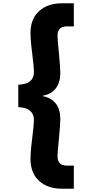

<svg xmlns="http://www.w3.org/2000/svg" viewBox="-20 -934 539 1165"><path d="M91 -420Q140 -422 163 -441.5Q186 -461 186 -497Q186 -524 176 -604Q175 -612 170 -655.5Q165 -699 165 -734Q165 -819 217 -866.5Q269 -914 356 -914H428V-774H389Q357 -774 343 -760Q329 -746 329 -717Q329 -695 337 -617Q346 -520 346 -490Q346 -435 319.5 -399Q293 -363 239 -353V-351Q293 -340 319.5 -304.5Q346 -269 346 -213Q346 -183 337 -86Q329 -10 329 13Q329 42 343 56.5Q357 71 389 71H428V211H356Q269 211 217 163.5Q165 116 165 30Q165 -5 170 -48.5Q175 -92 176 -100Q186 -180 186 -207Q186 -241 163 -261.5Q140 -282 91 -284Z"/></svg>

Font: IBM-Poppins
Style: Poppins-Bold
Weight: 700
Designer: Mike Abbink, Paul van der Laan, Pieter van Rosmalen, Ben Mitchell, Mark Frömberg
Foundry: Bold Monday
Version: Version 1.1